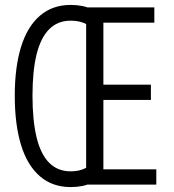

<svg xmlns="http://www.w3.org/2000/svg" viewBox="-20 -750 705 780"><path d="M267 10Q193 10 142 -34Q91 -78 65.5 -161Q40 -244 40 -361Q40 -477 65.5 -559.5Q91 -642 142 -686Q193 -730 267 -730Q292 -730 315 -725.5Q338 -721 361 -708V-627Q344 -647 321 -656.5Q298 -666 267 -666Q214 -666 179.5 -631Q145 -596 128.5 -528.5Q112 -461 112 -361Q112 -261 128.5 -192.5Q145 -124 179.5 -89Q214 -54 267 -54Q298 -54 321 -64Q344 -74 361 -93V-12Q338 1 315 5.5Q292 10 267 10ZM330 0V-720H607V-658H400V-406H593V-344H400V-62H615V0Z"/></svg>

Font: Instrument Sans Condensed
Style: Regular
Weight: 400
Width: 3
Designer: Rodrigo Fuenzalida
Foundry: fragTYPE
Version: Version 1.000;gftools[0.9.28]